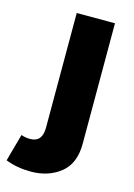

<svg xmlns="http://www.w3.org/2000/svg" viewBox="-177 -601 603 863"><g transform="rotate(15 124.5 -170.0)"><path d="M54 201Q-10 201 -63 180L-28 53Q-8 60 14 60Q70 60 70 -7V-541H248V20Q248 112 192 156.5Q136 201 54 201Z"/></g></svg>

Font: Argentum Novus
Style: Bold
Weight: 700
Designer: Julieta Ulanovsky (font) & Cristiano Sobral (main changes)
Foundry: Julieta Ulanovsky (font) & Cristiano Sobral (main changes)
Version: Version 3.00;November 27, 2020;FontCreator 13.0.0.2655 64-bi